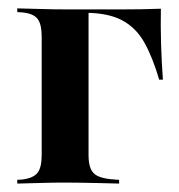

<svg xmlns="http://www.w3.org/2000/svg" viewBox="-20 -436 426 456"><path d="M79 -208.1V-348.4Q79 -379 69 -391.5Q58.9 -404 33.1 -406.5L21 -407.3V-416.1Q56.5 -415.3 82.3 -414.5Q108.1 -413.7 134.7 -413.7L190.3 -412.9V-208.1ZM134.7 -405.6V-413.7H181.5H275Q296 -413.7 318.5 -414.1Q341.1 -414.5 362.1 -415.3Q361.3 -375 362.5 -332.7Q363.7 -290.3 366.9 -246.8H358.1Q342.7 -299.2 323 -334.7Q303.2 -370.2 269.8 -387.9Q236.3 -405.6 181.5 -405.6ZM134.7 -2.4Q108.1 -2.4 82.3 -1.6Q56.5 -0.8 21 0V-8.9L33.1 -9.7Q58.9 -12.9 69 -25.4Q79 -37.9 79 -67.7V-208.1H190.3V-67.7Q190.3 -47.6 195.2 -35.9Q200 -24.2 210.9 -18.5Q221.8 -12.9 241.9 -10.5L262.9 -8.9V0Q237.1 -0.8 215.3 -1.2Q193.5 -1.6 174.6 -2Q155.6 -2.4 134.7 -2.4Z"/></svg>

Font: Playfair 144pt SemiCondensed
Style: Bold
Weight: 700
Width: 4
Designer: Claus Eggers Sørensen
Foundry: Claus Eggers Sørensen
Version: Version 2.203